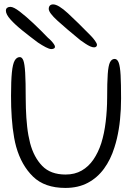

<svg xmlns="http://www.w3.org/2000/svg" viewBox="-20 -860 636 896"><path d="M285 17Q188.5 17 134.2 -35.8Q80 -88.5 55.5 -175Q50 -195 46 -217.2Q42 -239.5 39.2 -262.8Q36.5 -286 34.8 -310.8Q33 -335.5 32.2 -361Q31.5 -386.5 31.5 -413Q31.5 -483 35.5 -522.5Q39.5 -562 48.8 -577.8Q58 -593.5 72.5 -593.5Q83 -593.5 89 -577.8Q95 -562 97.5 -520.5Q100 -479 100 -401Q100 -378 100.8 -355.2Q101.5 -332.5 103 -310.8Q104.5 -289 106.8 -268.5Q109 -248 112.5 -228.8Q116 -209.5 120.5 -192Q138 -126 177 -85.8Q216 -45.5 286 -45.5Q329 -45.5 361.2 -64Q393.5 -82.5 416 -115.5Q438.5 -148.5 452.5 -191.5Q459.5 -214 464.8 -239.2Q470 -264.5 473.2 -291.5Q476.5 -318.5 478.2 -346.8Q480 -375 480 -403.5Q480 -475 482.8 -514.2Q485.5 -553.5 493.2 -569.2Q501 -585 515 -585Q527.5 -585 534 -567.5Q540.5 -550 542.8 -509.5Q545 -469 545 -400Q545 -375 543.8 -350.5Q542.5 -326 540.2 -302.8Q538 -279.5 534.2 -257Q530.5 -234.5 525.5 -213.2Q520.5 -192 514 -172Q496.5 -115.5 465.5 -73Q434.5 -30.5 389.8 -6.8Q345 17 285 17ZM219.5 -631Q210 -631 193.2 -639.8Q176.5 -648.5 157 -661.5Q120 -689 85.5 -716.8Q51 -744.5 29.2 -768.8Q7.5 -793 7.5 -810Q7.5 -819 13.2 -823.5Q19 -828 28.5 -828Q43.5 -828 72.2 -806Q101 -784 136 -751Q171 -718 204 -683.5Q211 -678 218.5 -670Q226 -662 231.2 -654.5Q236.5 -647 236.5 -642Q236.5 -636 231.2 -633.5Q226 -631 219.5 -631ZM419 -639Q411.5 -639 401.2 -643.5Q391 -648 379.2 -655.8Q367.5 -663.5 355 -672.5Q289.5 -726 248.5 -763.2Q207.5 -800.5 207.5 -818.5Q207.5 -828.5 212.8 -834Q218 -839.5 228 -839.5Q252 -839.5 297.2 -797.8Q342.5 -756 404.5 -692.5Q414 -683 423.2 -670.2Q432.5 -657.5 432.5 -650.5Q432.5 -645.5 428.8 -642.2Q425 -639 419 -639Z"/></svg>

Font: Gluten ExtraLight
Style: Regular
Weight: 250
Designer: Tyler Finck
Foundry: Etcetera Type Company
Version: Version 1.300